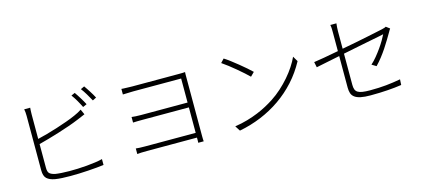

<svg xmlns="http://www.w3.org/2000/svg" viewBox="-61 -1276 3946 1799"><g transform="rotate(-15 1912.0 -376.5)"><path d="M199 -643Q199 -680 193 -708H251Q250 -694 249 -678.5Q248 -663 248 -643V-406Q290 -416 339.5 -429.5Q389 -443 440 -459.5Q491 -476 540.5 -493.5Q590 -511 630 -529Q650 -538 668.5 -547.5Q687 -557 703 -568L726 -517Q709 -510 688.5 -501Q668 -492 648 -484Q605 -466 553 -448Q501 -430 447 -413Q393 -396 341.5 -381.5Q290 -367 248 -356V-125Q248 -85 264.5 -70.5Q281 -56 316 -48Q340 -44 377.5 -41.5Q415 -39 453 -39Q491 -39 535 -40.5Q579 -42 622.5 -46Q666 -50 706 -55.5Q746 -61 776 -69V-12Q747 -8 707 -4.5Q667 -1 623 2Q579 5 534.5 6.5Q490 8 451 8Q411 8 371.5 6Q332 4 303 -1Q252 -10 225.5 -34Q199 -58 199 -115ZM732 -586Q725 -600 716 -617.5Q707 -635 696.5 -653Q686 -671 675 -688Q664 -705 654 -718L690 -734Q699 -721 710 -704.5Q721 -688 731.5 -670.5Q742 -653 752.5 -635.5Q763 -618 770 -603ZM836 -622Q819 -654 797 -690.5Q775 -727 755 -753L791 -770Q800 -757 811.5 -740Q823 -723 834 -705.5Q845 -688 855 -671Q865 -654 872 -640Z M1108 -83Q1122 -81 1147 -80Q1172 -79 1202 -79H1688V-326H1239Q1210 -326 1186 -325.5Q1162 -325 1146 -324V-378Q1160 -376 1185 -374.5Q1210 -373 1237 -373H1688V-606H1228Q1219 -606 1204 -605.5Q1189 -605 1173 -604.5Q1157 -604 1142.5 -603.5Q1128 -603 1122 -603V-657Q1129 -656 1143 -655.5Q1157 -655 1173 -654.5Q1189 -654 1204 -653.5Q1219 -653 1228 -653H1681Q1701 -653 1714.5 -653.5Q1728 -654 1739 -655Q1738 -646 1738 -636Q1738 -626 1738 -609V-33Q1738 -17 1738.5 -5.5Q1739 6 1740 17H1687Q1688 9 1688 -2.5Q1688 -14 1688 -33H1203Q1172 -33 1147 -32Q1122 -31 1108 -29Z M2121 -684Q2147 -668 2180.5 -642.5Q2214 -617 2248 -589.5Q2282 -562 2312.5 -535.5Q2343 -509 2362 -490L2325 -453Q2307 -471 2278 -497Q2249 -523 2215.5 -551Q2182 -579 2148.5 -605Q2115 -631 2088 -649ZM2062 -42Q2128 -52 2184.5 -68.5Q2241 -85 2289.5 -105Q2338 -125 2378.5 -147Q2419 -169 2453 -191Q2505 -225 2551 -266.5Q2597 -308 2636 -353Q2675 -398 2705 -444Q2735 -490 2754 -532L2784 -481Q2730 -381 2657 -300.5Q2584 -220 2495.5 -158.5Q2407 -97 2305.5 -55Q2204 -13 2094 8Z M2932 -432Q2964 -436 3029 -447.5Q3094 -459 3173 -474V-654Q3173 -674 3172.5 -691.5Q3172 -709 3168 -729H3227Q3225 -709 3223.5 -691.5Q3222 -674 3222 -654V-484Q3288 -496 3354 -509Q3420 -522 3475.5 -533.5Q3531 -545 3571 -553.5Q3611 -562 3625 -565Q3638 -568 3649 -571.5Q3660 -575 3665 -579L3701 -552Q3696 -545 3691 -537Q3686 -529 3682 -521Q3665 -492 3644 -457Q3623 -422 3598.5 -385Q3574 -348 3546 -312Q3518 -276 3487 -244L3444 -270Q3473 -296 3500.5 -329.5Q3528 -363 3552 -397Q3576 -431 3594.5 -462.5Q3613 -494 3624 -517Q3622 -516 3585 -508.5Q3548 -501 3491 -490Q3434 -479 3363 -464.5Q3292 -450 3222 -436V-133Q3222 -107 3228.5 -89Q3235 -71 3251.5 -60.5Q3268 -50 3297 -45.5Q3326 -41 3371 -41Q3458 -41 3527 -48Q3596 -55 3667 -68L3664 -14Q3631 -9 3597.5 -5.5Q3564 -2 3528 0.5Q3492 3 3451 4.5Q3410 6 3362 6Q3304 6 3267 -2Q3230 -10 3209 -26Q3188 -42 3180.5 -65.5Q3173 -89 3173 -120V-426Q3095 -410 3033 -397.5Q2971 -385 2943 -379Z"/></g></svg>

Font: Kinto Sans Light
Style: Regular
Weight: 300
Designer: Authors: Ryoko NISHIZUKA  (kana & ideographs); Paul D. Hunt (Latin, Greek & Cyrillic); Wenlong ZHANG  (bopomofo); Sandol
Foundry: Adobe Systems Incorporated, ookami Inc.
Version: Version 0.001